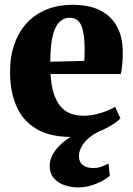

<svg xmlns="http://www.w3.org/2000/svg" viewBox="-20 -574 570 821"><path d="M285.5 11.5Q192.5 11.5 134.5 -23.5Q76.5 -58.5 49.8 -121.2Q23 -184 23 -266Q23 -334 42.2 -387.2Q61.5 -440.5 96.8 -477.8Q132 -515 181.2 -534.2Q230.5 -553.5 291 -553.5Q394 -553.5 448.5 -502Q503 -450.5 505 -357Q505 -323 502.8 -298.5Q500.5 -274 496.5 -257.5H196Q198.5 -211.5 208.8 -177.8Q219 -144 236.5 -122Q254 -100 279.2 -89.5Q304.5 -79 337.5 -79Q373 -79 411.5 -91Q450 -103 472 -117.5L495 -68Q480.5 -52 448.5 -33.5Q416.5 -15 374 -1.8Q331.5 11.5 285.5 11.5ZM195 -310 340.5 -313.5Q341 -326 341.5 -338Q342 -350 342 -363Q342 -427 328.5 -462.5Q315 -498 277.5 -498Q260.5 -498 245.8 -489.2Q231 -480.5 219.5 -459.8Q208 -439 201.8 -402.5Q195.5 -366 195 -310ZM313.5 227.5Q284.5 227.5 256.5 218Q228.5 208.5 210.5 188Q192.5 167.5 192.5 135.5Q192.5 113.5 203.2 91.2Q214 69 234.5 48.5Q255 28 283.2 10.5Q311.5 -7 347 -19.5L375.5 -23.5L420 -19.5Q384 -4.5 361.2 15Q338.5 34.5 328 54.8Q317.5 75 317.5 93.5Q317.5 119 334.2 131.8Q351 144.5 378 144.5Q398 144.5 413.5 138.8Q429 133 444 125.5L449.5 178Q436 189.5 414.5 201Q393 212.5 367 220Q341 227.5 313.5 227.5Z"/></svg>

Font: Merriweather 60pt Black
Style: Regular
Weight: 900
Version: Version 2.100